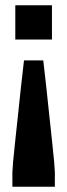

<svg xmlns="http://www.w3.org/2000/svg" viewBox="-20 -530 255 728"><path d="M27 178V123Q27 115 29.5 85.5Q32 56 37 11Q42 -34 47.5 -87Q53 -140 59 -195.5Q65 -251 71 -301H144Q150 -251 156 -195.5Q162 -140 167.5 -87Q173 -34 178 11Q183 56 185.5 85.5Q188 115 188 123V178ZM38 -380V-510H177V-380Z"/></svg>

Font: Saira UltraCondensed Black
Style: Regular
Weight: 900
Width: 1
Designer: Hector Gatti with collaboration of the Omnibus-Type team
Foundry: Omnibus-Type
Version: Version 1.101